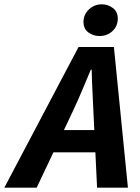

<svg xmlns="http://www.w3.org/2000/svg" viewBox="-82 -870 650 890"><path d="M-62 0 282 -652H446L511 0H368L351 -353Q349 -402 346.5 -449Q344 -496 343 -547H339Q318 -497 298 -449.5Q278 -402 255 -353L88 0ZM109 -164 134 -267H432L408 -164ZM379 -703Q351 -703 328 -719.5Q305 -736 305 -769Q305 -802 330 -826Q355 -850 390 -850Q418 -850 441 -833Q464 -816 464 -784Q464 -749 439.5 -726Q415 -703 379 -703Z"/></svg>

Font: Source Sans 3 ExtraLight
Style: Bold Italic
Weight: 700
Italic angle: -11°
Version: Version 3.052;hotconv 1.1.0;makeotfexe 2.6.0